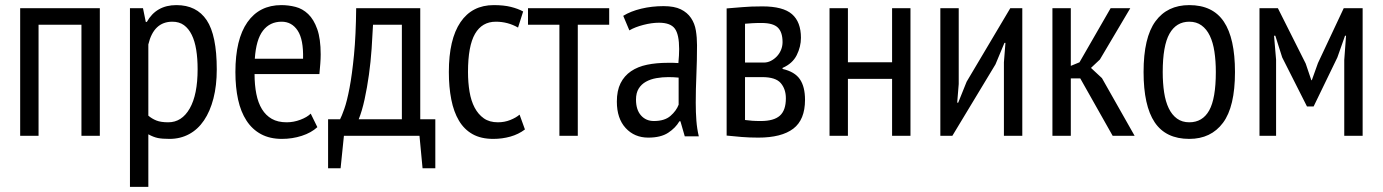

<svg xmlns="http://www.w3.org/2000/svg" viewBox="-20 -532 5416 752"><path d="M299 -435H131V0H59V-500H371V0H299Z M489 -500H540L551 -446H555Q592 -512 671 -512Q750 -512 789.5 -453Q829 -394 829 -260Q829 -197 816 -146.5Q803 -96 779 -60.5Q755 -25 720.5 -6.5Q686 12 644 12Q615 12 598 8.5Q581 5 561 -6V200H489ZM561 -79Q575 -67 592.5 -60Q610 -53 639 -53Q692 -53 723 -107Q754 -161 754 -261Q754 -303 748.5 -337Q743 -371 731 -395.5Q719 -420 700.5 -433.5Q682 -447 655 -447Q582 -447 561 -358Z M1223 -34Q1199 -12 1162 0Q1125 12 1084 12Q1037 12 1002.5 -6.5Q968 -25 945.5 -59.5Q923 -94 912.5 -142Q902 -190 902 -250Q902 -378 949 -445Q996 -512 1082 -512Q1110 -512 1137.5 -505Q1165 -498 1187 -477Q1209 -456 1222.5 -418Q1236 -380 1236 -319Q1236 -302 1234.5 -282.5Q1233 -263 1231 -242H977Q977 -199 984 -164Q991 -129 1006 -104.5Q1021 -80 1044.5 -66.5Q1068 -53 1103 -53Q1130 -53 1156.5 -63Q1183 -73 1197 -87ZM1167 -302Q1169 -377 1146 -412Q1123 -447 1083 -447Q1037 -447 1010 -412Q983 -377 978 -302Z M1685 127H1635L1623 0H1327L1314 127H1265V-65H1312Q1318 -76 1328.5 -105.5Q1339 -135 1349 -187.5Q1359 -240 1366.5 -317Q1374 -394 1375 -500H1626V-65H1685ZM1554 -65V-435H1441Q1439 -392 1435.5 -341Q1432 -290 1425 -239.5Q1418 -189 1408 -143Q1398 -97 1385 -65Z M2036 -25Q2011 -6 1979 3Q1947 12 1912 12Q1864 12 1831 -6.5Q1798 -25 1777.5 -59.5Q1757 -94 1747.5 -142.5Q1738 -191 1738 -250Q1738 -378 1783.5 -445Q1829 -512 1914 -512Q1953 -512 1981 -505Q2009 -498 2029 -487L2009 -424Q1969 -447 1922 -447Q1868 -447 1840.5 -399.5Q1813 -352 1813 -250Q1813 -209 1819 -173Q1825 -137 1839 -110.5Q1853 -84 1875 -68.5Q1897 -53 1930 -53Q1956 -53 1978.5 -62Q2001 -71 2015 -83Z M2366 -435H2243V0H2171V-435H2048V-500H2366Z M2421 -470Q2450 -488 2491.5 -498Q2533 -508 2579 -508Q2621 -508 2646.5 -495.5Q2672 -483 2686.5 -461.5Q2701 -440 2705.5 -412.5Q2710 -385 2710 -355Q2710 -295 2707.5 -238Q2705 -181 2705 -130Q2705 -92 2707.5 -59.5Q2710 -27 2717 2H2662L2645 -57H2641Q2626 -31 2597 -12Q2568 7 2519 7Q2465 7 2430.5 -30.5Q2396 -68 2396 -134Q2396 -177 2410.5 -206Q2425 -235 2451.5 -253Q2478 -271 2514.5 -278.5Q2551 -286 2596 -286Q2606 -286 2616 -286Q2626 -286 2637 -285Q2640 -316 2640 -340Q2640 -397 2623 -420Q2606 -443 2561 -443Q2533 -443 2500 -434.5Q2467 -426 2445 -413ZM2638 -228Q2628 -229 2618 -229.5Q2608 -230 2598 -230Q2574 -230 2551 -226Q2528 -222 2510 -212Q2492 -202 2481.5 -185Q2471 -168 2471 -142Q2471 -102 2490.5 -80Q2510 -58 2541 -58Q2583 -58 2606 -78Q2629 -98 2638 -122Z M2826 -499Q2854 -501 2887 -504Q2920 -507 2966 -507Q3047 -507 3082 -476.5Q3117 -446 3117 -384Q3117 -349 3100.5 -316Q3084 -283 3045 -266V-262Q3093 -251 3113 -221.5Q3133 -192 3133 -141Q3133 -63 3087 -28Q3041 7 2950 7Q2916 7 2885 4.5Q2854 2 2826 -1ZM2898 -62Q2913 -60 2926.5 -59Q2940 -58 2960 -58Q3011 -58 3034.5 -79Q3058 -100 3058 -147Q3058 -183 3038 -206.5Q3018 -230 2965 -230H2898ZM2972 -287Q2986 -287 2999 -293.5Q3012 -300 3022.5 -311Q3033 -322 3039 -336.5Q3045 -351 3045 -367Q3045 -406 3026.5 -424Q3008 -442 2963 -442Q2939 -442 2925 -441Q2911 -440 2898 -439V-287Z M3474 -223H3301V0H3229V-500H3301V-288H3474V-500H3546V0H3474Z M3912 -288 3918 -364H3914L3879 -280L3710 0H3663V-500H3735V-203L3729 -130H3733L3766 -212L3937 -500H3984V0H3912Z M4211 -225H4174V0H4102V-500H4174V-274L4208 -288L4330 -500H4407L4288 -299L4253 -266L4296 -226L4424 0H4338Z M4459 -250Q4459 -385 4505.5 -448.5Q4552 -512 4638 -512Q4730 -512 4773.5 -447Q4817 -382 4817 -250Q4817 -114 4770 -51Q4723 12 4638 12Q4546 12 4502.5 -53Q4459 -118 4459 -250ZM4534 -250Q4534 -206 4539.5 -170Q4545 -134 4557.5 -108Q4570 -82 4590 -67.5Q4610 -53 4638 -53Q4690 -53 4716 -99.5Q4742 -146 4742 -250Q4742 -293 4736.5 -329.5Q4731 -366 4718.5 -392Q4706 -418 4686 -432.5Q4666 -447 4638 -447Q4587 -447 4560.5 -400Q4534 -353 4534 -250Z M5245 -297 5252 -392H5248L5218 -307L5125 -115H5099L5002 -307L4975 -392H4970L4978 -298V0H4913V-500H4985L5094 -283L5116 -218H5118L5142 -285L5243 -500H5317V0H5245Z"/></svg>

Font: PT Sans Narrow
Style: Regular
Weight: 400
Width: 3
Designer: A.Korolkova, O.Umpeleva, V.Yefimov
Foundry: ParaType Ltd
Version: Version 2.003W OFL